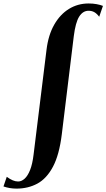

<svg xmlns="http://www.w3.org/2000/svg" viewBox="-154 -835 613 1106"><path d="M-59 251.5Q-79 251.5 -98 248.2Q-117 245 -134 239L-115 183.5Q-96.5 197 -80.5 203.8Q-64.5 210.5 -49.5 210.5Q-30 210.5 -12 194.2Q6 178 19.5 143.8Q33 109.5 39.5 55L114 -548.5Q124.5 -634 158.5 -693.2Q192.5 -752.5 243.5 -783.8Q294.5 -815 356.5 -815Q381.5 -815 403 -811Q424.5 -807 439 -801L417.5 -738.5Q403 -757.5 388.8 -765.2Q374.5 -773 356 -773Q323.5 -773 302.2 -739.5Q281 -706 271 -626.5L202 -61.5Q187.5 57 151 125.5Q114.5 194 61 222.8Q7.5 251.5 -59 251.5Z"/></svg>

Font: Merriweather 120pt ExtraBold
Style: Italic
Weight: 800
Italic angle: -7.8°
Version: Version 2.101